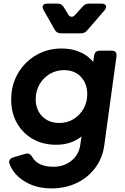

<svg xmlns="http://www.w3.org/2000/svg" viewBox="-20 -825 694 1065"><path d="M266 220Q182 220 119.5 183Q57 146 33 85Q28 72 33.5 62.5Q39 53 53 48L121 28Q145 21 159 46Q173 72 203 86Q233 100 276 100Q334 100 375.5 67Q417 34 425 -20L432 -68Q375 -22 291 -22Q218 -22 162 -54Q106 -86 74 -142.5Q42 -199 42 -272Q42 -353 79 -417Q116 -481 179.5 -518.5Q243 -556 322 -556Q377 -556 422 -537Q467 -518 497 -482L502 -516Q506 -544 534 -544H599Q630 -544 626 -512L558 -16Q548 53 508 106.5Q468 160 405.5 190Q343 220 266 220ZM309 -143Q354 -143 389 -165Q424 -187 444 -223Q464 -259 464 -302Q464 -361 429 -398.5Q394 -436 335 -436Q291 -436 255.5 -414.5Q220 -393 199 -356.5Q178 -320 178 -275Q178 -217 214 -180Q250 -143 309 -143ZM319 -640Q294 -640 283 -661L222 -769Q213 -785 218.5 -795Q224 -805 242 -805H298Q323 -805 334 -785L357 -747Q364 -733 376 -732Q388 -731 398 -744L438 -788Q452 -805 474 -805H543Q562 -805 567 -794Q572 -783 560 -768L464 -657Q451 -640 428 -640Z"/></svg>

Font: Pitagon Sans Text Bold
Style: Italic
Weight: 700
Italic angle: -8°
Designer: Travis Tran
Foundry: Pitagon
Version: Version 1.001; ttfautohint (v1.8.4.7-5d5b);gftools[0.9.26]